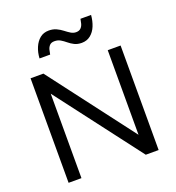

<svg xmlns="http://www.w3.org/2000/svg" viewBox="-154 -999 1028 1122"><g transform="rotate(-20 360.0 -438.5)"><path d="M582 -95 560 -88V-650H640V0H560L138 -554L160 -561V0H80V-650H160ZM433 -742Q407 -742 388 -751.5Q369 -761 353.5 -774Q338 -787 322 -796.5Q306 -806 285 -806Q265 -806 255 -795.5Q245 -785 241 -770Q237 -755 235 -741H169Q171 -778 184 -808.5Q197 -839 219.5 -857.5Q242 -876 275 -876Q301 -876 321.5 -866.5Q342 -857 358.5 -844Q375 -831 390.5 -821.5Q406 -812 423 -812Q442 -812 452.5 -822.5Q463 -833 467 -848.5Q471 -864 473 -877H539Q536 -840 523.5 -809.5Q511 -779 488 -760.5Q465 -742 433 -742Z"/></g></svg>

Font: Syne
Style: Regular
Weight: 400
Designer: Lucas Descroix
Foundry: Bonjour Monde
Version: Version 2.200